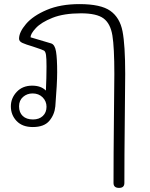

<svg xmlns="http://www.w3.org/2000/svg" viewBox="-20 -620 731 937"><path d="M591 -259Q591 -195 589 -41Q587 143 587 273Q587 297 561 297Q534 297 534 273Q534 142 536 -46Q538 -198 538 -259Q538 -389 528.5 -447Q519 -505 485.5 -530Q452 -555 375 -555Q291 -555 236 -533Q181 -511 155 -483Q129 -455 129 -438L230 -408Q248 -402 253.5 -368Q259 -334 259 -267Q259 -214 250 -101Q246 -60 220.5 -30Q195 0 140 0Q89 0 61 -29.5Q33 -59 33 -101Q33 -141 61.5 -171.5Q90 -202 137 -202Q180 -202 204 -178Q207 -241 207 -295Q207 -336 204.5 -352Q202 -368 195 -373Q183 -379 140 -393Q106 -403 89.5 -410.5Q73 -418 73 -431Q73 -463 107 -503Q141 -543 208 -571.5Q275 -600 368 -600Q472 -600 518.5 -567Q565 -534 578 -467Q591 -400 591 -259ZM207 -99Q207 -126 188 -145Q169 -164 139 -164Q112 -164 92.5 -147Q73 -130 73 -101Q73 -71 91 -54Q109 -37 141 -37Q171 -37 189 -54Q207 -71 207 -99Z"/></svg>

Font: Mali Light
Style: Regular
Weight: 300
Designer: Kitiyaporn Chalermlarp | Katatrad Aksorn Co.,Ltd.
Foundry: Cadson Demak Co.,Ltd.
Version: Version 1.000; ttfautohint (v1.6)